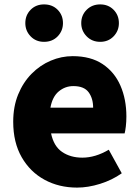

<svg xmlns="http://www.w3.org/2000/svg" viewBox="-20 -838 636 872"><path d="M330 14Q248 14 182.5 -21.5Q117 -57 78.5 -124Q40 -191 40 -285Q40 -354 62.5 -409Q85 -464 123.5 -503Q162 -542 210.5 -562.5Q259 -583 310 -583Q392 -583 446 -547Q500 -511 527 -449Q554 -387 554 -309Q554 -285 551.5 -264Q549 -243 546 -232H212Q224 -174 262 -148Q300 -122 354 -122Q413 -122 474 -158L533 -51Q489 -20 434.5 -3Q380 14 330 14ZM209 -349H403Q403 -391 382.5 -419Q362 -447 313 -447Q276 -447 247 -423Q218 -399 209 -349ZM180 -648Q143 -648 119 -673Q95 -698 95 -733Q95 -769 119 -793.5Q143 -818 180 -818Q218 -818 242 -793.5Q266 -769 266 -733Q266 -698 242 -673Q218 -648 180 -648ZM435 -648Q398 -648 373.5 -673Q349 -698 349 -733Q349 -769 373.5 -793.5Q398 -818 435 -818Q472 -818 496 -793.5Q520 -769 520 -733Q520 -698 496 -673Q472 -648 435 -648Z"/></svg>

Font: Source Han Sans CN Heavy
Style: Regular
Weight: 900
Designer: Ryoko NISHIZUKA 西塚涼子 (kana, bopomofo & ideographs); Paul D. Hunt (Latin, Greek & Cyrillic); Sandoll Communications 산돌커뮤니
Foundry: Adobe
Version: Version 2.000;hotconv 1.0.107;makeotfexe 2.5.65593